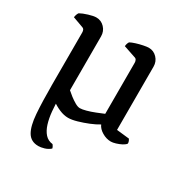

<svg xmlns="http://www.w3.org/2000/svg" viewBox="-163 -629 918 957"><g transform="rotate(30 296.5 -150.0)"><path d="M188 200Q145 200 125 166.5Q105 133 100 66Q95 -1 95 -103L158 -64Q158 -22 161.5 16Q165 54 174.5 84.5Q184 115 201 134Q218 153 245 156Q247 158 250.5 164Q254 170 255 176Q240 189 221 194.5Q202 200 188 200ZM246 4Q222 4 196 -7Q170 -18 147 -35Q124 -52 109.5 -67.5Q95 -83 95 -92V-400Q95 -408 92 -414.5Q89 -421 79 -424L21 -445Q23 -457 26 -464Q29 -471 32 -474Q48 -483 75.5 -491.5Q103 -500 119 -500Q147 -500 166.5 -479.5Q186 -459 186 -430V-120Q197 -110 212.5 -98Q228 -86 244.5 -76.5Q261 -67 273 -67Q286 -67 308 -73Q330 -79 354 -88.5Q378 -98 397 -106V-400Q397 -408 393.5 -415Q390 -422 381 -424L313 -447Q314 -458 317 -465Q320 -472 322 -474Q333 -480 352 -486Q371 -492 391 -496Q411 -500 421 -500Q449 -500 468.5 -479.5Q488 -459 488 -430V-66L561 -58Q563 -55 566 -48.5Q569 -42 569 -34Q563 -25 548.5 -17.5Q534 -10 517.5 -5Q501 0 490 0Q464 0 439.5 -14.5Q415 -29 406 -50Q385 -37 355.5 -25Q326 -13 296.5 -4.5Q267 4 246 4Z"/></g></svg>

Font: Texturina 12pt
Style: Regular
Weight: 400
Designer: Guillermo Torres Carreño
Foundry: Omnibus-Type
Version: Version 1.002